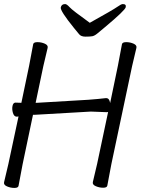

<svg xmlns="http://www.w3.org/2000/svg" viewBox="-29 -912 749 943"><path d="M412 -800Q527 -864 546.5 -878Q566 -892 574 -892Q592 -892 588.5 -876.5Q585 -861 487 -779Q462 -758 448.5 -747Q435 -736 424 -734Q413 -732 391 -732Q369 -732 359.5 -744Q350 -756 334 -775Q266 -859 269.5 -875.5Q273 -892 291 -892Q299 -892 313 -876.5Q327 -861 412 -800ZM427 -18 448 -107 502 -362 496 -361 417 -364 139 -348H133L82 -105L62 1Q60 11 41.5 11Q23 11 5.5 3.5Q-12 -4 -9 -17L12 -106L62 -340Q58 -339 54 -339H53Q40 -339 34.5 -357.5Q29 -376 32.5 -392Q36 -408 47 -408H48L76 -407L114 -589L134 -695Q136 -705 155 -705Q174 -705 191 -697.5Q208 -690 205 -677L184 -588L146 -407H151L405 -422Q428 -424 452.5 -426Q477 -428 490 -430H493Q508 -430 512 -406L550 -589L570 -695Q572 -705 591 -705Q610 -705 627 -697.5Q644 -690 641 -677L620 -588L518 -106L498 0Q496 10 477.5 10Q459 10 441.5 2.5Q424 -5 427 -18Z"/></svg>

Font: LXGW Bright GB
Style: Italic
Weight: 400
Italic angle: -12°
Designer: Christian Thalmann (Catharsis Fonts)
Foundry: LXGW / Christian Thalmann (Catharsis Fonts) / Fontworks Inc.
Version: Version 5.510